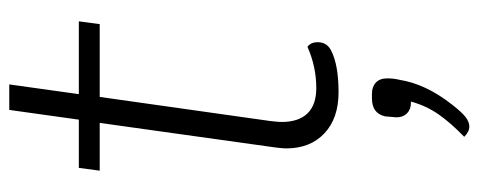

<svg xmlns="http://www.w3.org/2000/svg" viewBox="-329 -411 1032 414"><g transform="rotate(-90 187.0 -204.0)"><path d="M133 -137Q131 -119 131 -113Q131 -76 149.5 -57Q168 -38 204 -38Q250 -38 293 -57Q303 -50 303 -35Q303 -15 285 -6Q254 10 195 10Q139 10 106.5 -20.5Q74 -51 74 -103Q74 -110 76 -126L129 -505H26L32 -550H136L157 -700H212L191 -550H348L342 -505H185ZM225 115Q225 129 222 141Q213 198 169 254Q152 276 141.5 284Q131 292 121 292Q110 292 99 281Q129 252 147.5 225.5Q166 199 175 166H172Q158 166 149.5 157.5Q141 149 141 135L143 111Q149 82 182 82H192Q207 82 216 90.5Q225 99 225 115Z"/></g></svg>

Font: Krub Light
Style: Italic
Weight: 300
Italic angle: -8°
Designer: Ekaluck Peanpanawate
Foundry: Cadson Demak Co.,Ltd.
Version: Version 1.000; ttfautohint (v1.6)